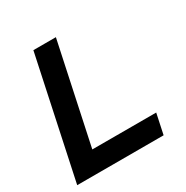

<svg xmlns="http://www.w3.org/2000/svg" viewBox="-161 -834 936 968"><g transform="rotate(-30 307.0 -350.0)"><path d="M14 0 163 -700H294L170 -118H542L517 0Z"/></g></svg>

Font: Rosa Sans SemiBold
Style: Italic
Weight: 600
Italic angle: -12°
Designer: Pentagram / MCKL
Foundry: Pentagram / MCKL
Version: Version 1.005;September 16, 2019;FontCreator 11.5.0.2425 64-